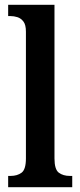

<svg xmlns="http://www.w3.org/2000/svg" viewBox="-20 -780 335 800"><path d="M14 0V-47H24Q52 -47 70 -60.5Q88 -74 88 -120V-648Q88 -677 77.5 -690.5Q67 -704 52.5 -708.5Q38 -713 24 -713H14V-760H207V-120Q207 -74 225 -60.5Q243 -47 271 -47H281V0Z"/></svg>

Font: Noto Serif Hebrew Condensed SemiBold
Style: Regular
Weight: 600
Width: 3
Designer: Monotype Design Team
Foundry: Monotype Imaging Inc.
Version: Version 2.004; ttfautohint (v1.8.4.7-5d5b)